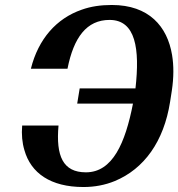

<svg xmlns="http://www.w3.org/2000/svg" viewBox="-20 -741 716 771"><path d="M104 -465H251C276 -591 328 -661 420 -661C525 -661 542 -545 524 -386H300L290 -325H514C483 -166 432 -49 325 -49C233 -49 204 -114 215 -237H69C66 -201 69 -168 78 -138C104 -46 183 10 315 10C360 10 402 2 441 -14C559 -63 638 -173 663 -332L670 -377C678 -430 678 -478 671 -520C652 -635 578 -721 429 -721C384 -721 344 -715 308 -702C207 -667 134 -585 104 -465Z"/></svg>

Font: Aerodynamic
Style: Obl
Weight: 500
Designer: Google
Version: Version 2.000980; 2014